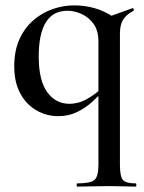

<svg xmlns="http://www.w3.org/2000/svg" viewBox="-20 -419 537 714"><path d="M196 13Q154 13 116.5 -8Q79 -29 56 -70.5Q33 -112 33 -172Q33 -231 52.5 -273.5Q72 -316 104.5 -344Q137 -372 176.5 -385.5Q216 -399 255 -399Q337 -399 400 -357L346 -265Q346 -305 328.5 -329.5Q311 -354 284.5 -366.5Q258 -379 231 -379Q177 -379 150.5 -336Q124 -293 124 -209Q124 -120 155.5 -76.5Q187 -33 238 -33Q272 -33 303 -50.5Q334 -68 358 -91L367 -84Q347 -62 322 -39.5Q297 -17 266 -2Q235 13 196 13ZM267 275Q265 275 265 269Q265 263 267 263Q317 263 331.5 250Q346 237 346 194V-343L471 -388Q475 -390 477 -385Q479 -380 475 -378Q450 -365 438 -346Q426 -327 426 -295V194Q426 237 437 250Q448 263 485 263Q487 263 487 269Q487 275 485 275Q465 275 439.5 274Q414 273 386 273Q354 273 323 274Q292 275 267 275Z"/></svg>

Font: Cormorant SemiBold
Style: Regular
Weight: 600
Designer: Christian Thalmann (Catharsis Fonts)
Foundry: Catharsis Fonts
Version: Version 4.000